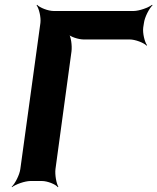

<svg xmlns="http://www.w3.org/2000/svg" viewBox="-20 -757 658 803"><path d="M579 -642 582 -661C585 -685 604 -722 618 -735L616 -737C601 -725 562 -711 538 -711H205C181 -711 146 -725 135 -737L133 -735C143 -722 152 -685 149 -661L65 -50C62 -26 43 11 29 24L30 26C45 14 84 0 108 0H155C179 0 213 14 222 26L224 24C216 11 209 -26 212 -50L279 -542C282 -566 277 -606 266 -618L263 -616C273 -603 309 -592 329 -592H522C546 -592 582 -578 593 -566L595 -568C585 -581 576 -618 579 -642Z"/></svg>

Font: Asimov
Style: EdgeNarIt
Weight: 500
Designer: Google
Version: Version 2.000980: 2014